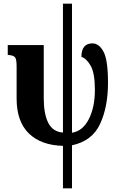

<svg xmlns="http://www.w3.org/2000/svg" viewBox="-20 -780 641 1040"><path d="M321 240H370V7Q479 -16 522 -108.5Q565 -201 565 -331Q565 -456 540.5 -500.5Q516 -545 481 -545Q421 -545 421 -472Q448 -464 471 -424Q494 -384 494 -293Q494 -199 461 -134.5Q428 -70 370 -61V-760H321V-62Q266 -66 241.5 -114.5Q217 -163 217 -247V-536H22V-483L27 -482Q53 -480 61.5 -469.5Q70 -459 70 -420V-246Q70 -122 136 -57.5Q202 7 321 10Z"/></svg>

Font: Noto Serif ExtraCondensed Extra
Style: Regular
Weight: 800
Width: 3
Designer: Monotype Design Team
Foundry: Monotype Imaging Inc.
Version: Version 1.002